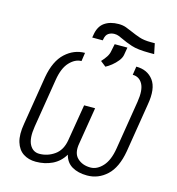

<svg xmlns="http://www.w3.org/2000/svg" viewBox="-133 -1050 1085 1175"><g transform="rotate(15 409.5 -463.0)"><path d="M320 -711.6 312.1 -657.7Q272.4 -657.7 237 -620.2Q201.7 -582.7 189.3 -505.3L139.2 -196.4Q126.8 -119.7 147.4 -81.1Q168 -42.6 208.8 -42.6Q260.7 -42.6 304.2 -73Q347.7 -103.3 359 -167.6L397.7 -400.2H467.3L429.3 -167.6Q417.6 -103.3 449.8 -73Q481.9 -42.6 532.7 -42.6Q574.6 -42.6 609.9 -81Q645.2 -119.3 657.7 -196.4L707.7 -505.3Q720.2 -582.7 699.2 -620.2Q678.3 -657.7 636.7 -657.7L644.9 -711.6Q715.9 -711.6 753.7 -661.2Q791.5 -610.8 772.7 -505.3L722.7 -196.4Q704.2 -89.8 650.4 -40Q596.6 9.9 525.6 9.9Q468.8 9.9 430 -12.6Q391.3 -35.2 379.6 -82.7Q351.2 -35.2 304.2 -12.6Q257.1 9.9 200.6 9.9Q154.1 9.9 120.7 -12.1Q87.4 -34.1 73.5 -79.7Q59.7 -125.4 72.1 -196.4L122.2 -505.3Q141 -610.8 195.7 -661.2Q250.4 -711.6 320 -711.6ZM690.3 -879.3H717L730.5 -813.9H700.6Q625.4 -813.9 585.6 -827.2Q545.8 -840.6 520.6 -853Q505.7 -860.1 492.9 -865.2Q480.1 -870.4 464.8 -870.4Q443.2 -870.4 426.8 -859.4Q410.5 -848.4 406.2 -820.7L404.8 -813.9H338.1L340.9 -829.2Q349.1 -885.7 384.4 -910.7Q419.7 -935.7 474.4 -935.7Q500 -935.7 521 -928.1Q541.9 -920.5 563.2 -910.9Q588.4 -899.5 618.1 -889.4Q647.7 -879.3 690.3 -879.3ZM462 -662.3 427.6 -689.3Q446.4 -709.5 457.6 -727.1Q468.8 -744.7 471.9 -763.1L481.5 -810H562.1L553.6 -760.3Q549.7 -741.1 534.1 -721.8Q518.5 -702.4 498.8 -686.6Q479 -670.8 462 -662.3Z"/></g></svg>

Font: Inter Extra Light  BETA
Style: Italic
Weight: 200
Italic angle: 9.39999°
Designer: Rasmus Andersson
Foundry: rsms
Version: Version 3.011;git-f93a4a705